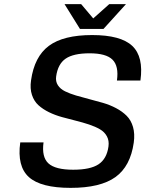

<svg xmlns="http://www.w3.org/2000/svg" viewBox="-20 -890 704 930"><path d="M252 -520Q248.5 -495.6 260.3 -477.3Q272 -459 294.9 -447.8Q317.9 -436.5 348.1 -427.5Q378.4 -418.5 412.1 -409.9Q445.8 -401.4 479.2 -391.6Q512.7 -381.8 542.2 -366.2Q571.8 -350.6 593.3 -329.3Q614.7 -308.1 624.3 -274.9Q633.8 -241.7 627.9 -199.2Q611.8 -84.5 539.1 -32.2Q466.3 20 322.3 20Q177.7 20 119.9 -32.2Q62 -84.5 78.1 -200.2H190.9Q181.2 -129.4 214.6 -98.6Q248 -67.9 334.5 -67.9Q417.5 -67.9 457.3 -94.2Q497.1 -120.6 505.4 -180.2Q509.3 -208.5 497.8 -229.7Q486.3 -251 463.9 -263.9Q441.4 -276.9 411.4 -286.9Q381.3 -296.9 347.7 -305.2Q314 -313.5 280.5 -322.8Q247.1 -332 217.5 -346.4Q188 -360.8 166.5 -380.1Q145 -399.4 134.8 -430.2Q124.5 -460.9 130.4 -501Q146.5 -615.7 216.8 -668Q287.1 -720.2 426.3 -720.2Q564.9 -720.2 620.6 -667.7Q676.3 -615.2 660.2 -500H546.4Q556.2 -569.8 525.1 -600.8Q494.1 -631.8 414.1 -631.8Q335.9 -631.8 298.1 -606Q260.3 -580.1 252 -520ZM590.3 -870.1 481.4 -750H367.2L292.5 -870.1H373L431.6 -800.8L509.3 -870.1Z"/></svg>

Font: Fivo Sans Med
Style: Regular
Weight: 450
Designer: Alexander Slobzheninov
Foundry: Alexander Slobzheninov
Version: 1.0